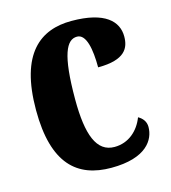

<svg xmlns="http://www.w3.org/2000/svg" viewBox="-89 -622 627 705"><g transform="rotate(-15 224.5 -269.5)"><path d="M249 10C383 10 419 -52 419 -100C419 -121 407 -135 391 -144C373 -97 334 -61 280 -61C212 -61 185 -132 185 -267C185 -438 211 -488 251 -488C286 -488 297 -428 297 -359C401 -359 419 -401 419 -444C419 -501 374 -549 246 -549C128 -549 36 -482 36 -266C36 -61 120 10 249 10Z"/></g></svg>

Font: Noto Serif Hebrew ExtraCondensed ExtraBold
Style: Regular
Weight: 800
Width: 2
Designer: Monotype Design Team
Foundry: Monotype Imaging Inc.
Version: Version 2.004